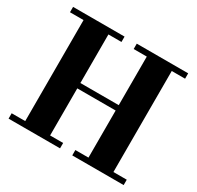

<svg xmlns="http://www.w3.org/2000/svg" viewBox="-160 -933 1143 1116"><g transform="rotate(30 412.0 -375.0)"><path d="M25.5 -36V0H371V-36H283.5V-352H541V-36H453V0H798V-36H708.5V-714H798V-750H453V-714H541V-388H283.5V-714H371V-750H25.5V-714H116.5V-36Z"/></g></svg>

Font: Bodoni* 06
Style: Bold
Weight: 700
Version: Version 2.2